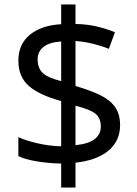

<svg xmlns="http://www.w3.org/2000/svg" viewBox="-20 -779 612 857"><path d="M253 -49Q198 -50 146 -58.5Q94 -67 62 -82V-167Q96 -151 149 -139Q202 -127 253 -126V-328Q154 -355 108 -396Q62 -437 62 -508Q62 -582 113.5 -624Q165 -666 253 -671V-759H317V-672Q370 -671 413.5 -660.5Q457 -650 493 -635L466 -561Q434 -574 395.5 -583.5Q357 -593 317 -596V-395Q383 -376 427 -354.5Q471 -333 493.5 -301.5Q516 -270 516 -220Q516 -150 464 -106.5Q412 -63 317 -53V58H253ZM253 -594Q199 -590 173.5 -569Q148 -548 148 -515Q148 -475 170.5 -453.5Q193 -432 253 -417ZM317 -131Q376 -137 403 -158.5Q430 -180 430 -214Q430 -252 406 -271.5Q382 -291 317 -307Z"/></svg>

Font: Noto Sans Marchen
Style: Regular
Weight: 400
Designer: Monotype Design Team
Foundry: Monotype Imaging Inc.
Version: Version 2.003; ttfautohint (v1.8.4.7-5d5b)